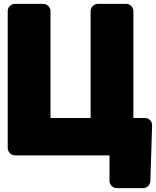

<svg xmlns="http://www.w3.org/2000/svg" viewBox="-20 -768 809 996"><path d="M57 -748C41 -748 20 -734 20 -711V0C20 16 34 38 57 38H548V171C548 187 563 208 586 208H723C742 208 759 192 760 172L769 -117C770 -140 752 -156 732 -156H672V-711C672 -727 658 -748 635 -748H488C472 -748 450 -734 450 -711V-156H242V-711C242 -727 227 -748 204 -748Z"/></svg>

Font: Asimov Print
Style: E
Weight: 500
Designer: Google
Version: Version 2.000980; 2014